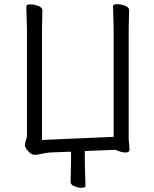

<svg xmlns="http://www.w3.org/2000/svg" viewBox="-20 -726 739 919"><path d="M183 -677 181 -588V-56L524 -71V-590L521 -696Q521 -706 540 -706Q559 -706 578.5 -698.5Q598 -691 598 -678L596 -589V-61L600 -10Q600 4 581 4Q562 4 532 -9L386 -3V56L389 163Q389 173 371.5 173Q354 173 336 165.5Q318 158 318 145L320 46V0L217 4Q196 6 178 10.5Q160 15 147 15Q134 15 124 6.5Q114 -2 106.5 -13Q99 -24 99 -32Q99 -40 104 -54Q109 -68 109 -79V-589L106 -695Q106 -705 125 -705Q144 -705 163.5 -697.5Q183 -690 183 -677Z"/></svg>

Font: Moon Stars Kai T
Style: Regular
Weight: 400
Designer: GuiWonder
Version: Version 1.101